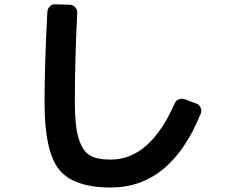

<svg xmlns="http://www.w3.org/2000/svg" viewBox="-20 -796 1040 873"><path d="M483.4 56.6Q313.5 56.6 248 -25.9Q182.6 -108.4 182.6 -330.1Q182.6 -503.9 195.3 -742.2Q196.3 -756.8 206.5 -767.1Q216.8 -777.3 232.4 -776.4L297.9 -774.4Q312.5 -773.4 322.3 -762.7Q332 -752 331.1 -737.3Q320.3 -525.4 320.3 -330.1Q320.3 -221.7 337.9 -165.5Q355.5 -109.4 388.2 -89.8Q420.9 -70.3 483.4 -70.3Q662.1 -70.3 774.4 -326.2Q780.3 -338.9 793 -344.2Q805.7 -349.6 820.3 -344.7L873 -325.2Q885.7 -320.3 892.1 -306.6Q898.4 -293 892.6 -279.3Q756.8 56.6 483.4 56.6Z"/></svg>

Font: Rounded-L Mgen+ 1m bold
Style: Bold
Weight: 700
Designer: [Source Han Sans]
Ryoko NISHIZUKA  (kana & ideographs); Paul D. Hunt (Latin, Greek & Cyrillic); Wenlong ZHANG  (bopomofo
Version: Version 1.059.20150602